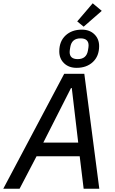

<svg xmlns="http://www.w3.org/2000/svg" viewBox="-49 -1146 698 1166"><path d="M459 0 435 -197H173L70 0H-29L341 -698H463L554 0ZM387 -611H382L214 -280H426ZM459 -984 420 -1016 514 -1126 569 -1080ZM416 -734Q369 -734 340 -762Q311 -790 311 -834Q311 -895 349 -930.5Q387 -966 448 -966Q495 -966 524 -938Q553 -910 553 -866Q553 -805 515 -769.5Q477 -734 416 -734ZM423 -787Q476 -787 485 -839Q487 -850 488 -857.5Q489 -865 489 -870Q489 -913 440 -913Q387 -913 378 -861Q376 -850 375 -842.5Q374 -835 374 -830Q374 -787 423 -787Z"/></svg>

Font: IBM Plex Sans Text
Style: Italic
Weight: 450
Italic angle: -11°
Designer: Mike Abbink, Paul van der Laan, Pieter van Rosmalen
Foundry: Bold Monday
Version: Version 3.005